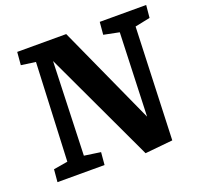

<svg xmlns="http://www.w3.org/2000/svg" viewBox="-125 -836 1021 987"><g transform="rotate(-20 386.0 -342.5)"><path d="M580 -159 596.5 -614.5 512 -631.5 518 -700H772L765.5 -631.5L683 -614.5L660 0L508.5 15L223.5 -593L206 -81.5L295.5 -68.5L289.5 0H32L38 -68.5L115.5 -81.5L139.5 -618.5L60.5 -629.5L66.5 -700H334.5Z"/></g></svg>

Font: Literata
Style: Italic
Weight: 400
Italic angle: -2°
Designer: Latin by Veronika Burian and Jose Scaglione. Greek by Irene Vlachou. Cyrillic by Vera Evstafieva
Foundry: TypeTogether
Version: Version 3.103;gftools[0.9.29]